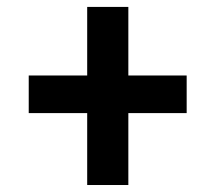

<svg xmlns="http://www.w3.org/2000/svg" viewBox="-20 -609 626 558"><path d="M353 -588.9V-389.6H522.5V-280.3H353V-71.3H233.4V-280.3H63.5V-389.6H233.4V-588.9Z"/></svg>

Font: Ufes Sans SemiBold
Style: Regular
Weight: 600
Designer: Ricardo Esteves & Filipe Motta
Foundry: ProDesignUfes - Ricardo Esteves, Filipe Motta (This is a derivative work, based on Roboto family, by Christian Robertson
Version: Version 2.0